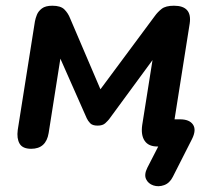

<svg xmlns="http://www.w3.org/2000/svg" viewBox="-20 -512 755 671"><path d="M584 106Q573 128 553.5 135Q534 142 516 136Q498 130 490.5 114Q483 98 495 74L533 0H530Q499 0 485.5 -20Q472 -40 477 -75L513 -302L361 -95Q357 -90 348 -81.5Q339 -73 321 -73Q303 -73 295 -81.5Q287 -90 283 -99L191 -307L150 -47Q141 8 89 8Q59 8 48.5 -10Q38 -28 42 -58L102 -437Q104 -448 109 -460.5Q114 -473 126.5 -482.5Q139 -492 163 -492Q192 -492 205 -479Q218 -466 225 -448L331 -200L521 -456Q531 -470 545 -481Q559 -492 588 -492Q652 -492 643 -430L590 -95H609Q642 -95 654.5 -76.5Q667 -58 651 -26Z"/></svg>

Font: Nunito
Style: Bold Italic
Weight: 700
Italic angle: -9°
Designer: Vernon Adams
Foundry: Vernon Adams
Version: Version 3.601; ttfautohint (v1.8.2.53-6de2)